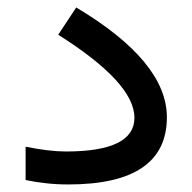

<svg xmlns="http://www.w3.org/2000/svg" viewBox="-20 -490 510 509"><path d="M47.9 -101.1Q110.4 -88.4 154.8 -88.4Q336.4 -88.4 336.4 -177.7Q336.4 -270.5 134.3 -397.9L182.1 -470.2Q422.4 -326.7 422.4 -179.2Q422.4 -1 161.1 -1Q130.4 -1 102.1 -4.2Q73.7 -7.3 47.9 -12.7Z"/></svg>

Font: Vazir WOL-UI
Style: Regular-WOL-UI
Weight: 400
Designer: Saber Rastikerdar
Foundry: Saber Rastikerdar
Version: Version 30.1.0